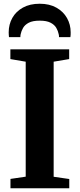

<svg xmlns="http://www.w3.org/2000/svg" viewBox="-20 -1007 426 1027"><path d="M117.5 -62V-677L35.5 -691V-743H350V-691L267 -677V-61.5L350.5 -49.5V0H36V-50ZM192.5 -987Q244.5 -987 281.5 -966.2Q318.5 -945.5 338.2 -910.8Q358 -876 358 -834Q358 -827 357.8 -820.8Q357.5 -814.5 356.5 -808.5H295.5Q295.5 -811.5 295.5 -815.5Q295.5 -819.5 294 -824Q290.5 -841.5 281 -858Q271.5 -874.5 250.5 -885.5Q229.5 -896.5 192.5 -896.5Q155 -896.5 134 -885.5Q113 -874.5 103.5 -857.8Q94 -841 90.5 -824Q89.5 -819.5 89.2 -815.5Q89 -811.5 89 -808.5H28Q27.5 -814.5 27 -820.8Q26.5 -827 26.5 -834Q26.5 -876.5 46 -911.2Q65.5 -946 102.8 -966.5Q140 -987 192.5 -987Z"/></svg>

Font: Merriweather 48pt
Style: Bold
Weight: 700
Version: Version 2.100